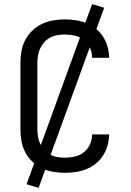

<svg xmlns="http://www.w3.org/2000/svg" viewBox="-20 -838 640 940"><path d="M297 8Q269 8 240 3Q211 -2 185 -14.5Q159 -27 138 -47Q117 -67 103.5 -93Q90 -119 85 -147.5Q80 -176 80 -205V-530Q80 -559 85 -587.5Q90 -616 103.5 -642Q117 -668 138 -688Q159 -708 185 -720.5Q211 -733 240 -738Q269 -743 297 -743Q324 -743 351 -739Q378 -735 403 -725Q428 -715 449 -698Q470 -681 484.5 -658.5Q499 -636 506.5 -609.5Q514 -583 514 -557V-555H431V-556Q431 -581 420.5 -604Q410 -627 390.5 -642.5Q371 -658 346.5 -663.5Q322 -669 297 -669Q279 -669 261 -666Q243 -663 226.5 -654.5Q210 -646 197.5 -632Q185 -618 177 -601.5Q169 -585 166 -567Q163 -549 163 -530V-205Q163 -186 166 -168Q169 -150 177 -133.5Q185 -117 197.5 -103Q210 -89 226.5 -80.5Q243 -72 261 -69Q279 -66 297 -66Q322 -66 346.5 -71.5Q371 -77 390.5 -92.5Q410 -108 420.5 -131Q431 -154 431 -179V-180H514V-178Q514 -152 506.5 -125.5Q499 -99 484.5 -76.5Q470 -54 449 -37Q428 -20 403 -10Q378 0 351 4Q324 8 297 8ZM169 82 110 64 431 -818 490 -800Z"/></svg>

Font: Iosevka Fixed Extended
Style: Regular
Weight: 400
Width: 7
Monospace: yes
Designer: Belleve Invis
Foundry: Belleve Invis
Version: Version 24.1.1; ttfautohint (v1.8.4)